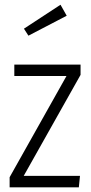

<svg xmlns="http://www.w3.org/2000/svg" viewBox="-20 -798 389 818"><path d="M237.8 -777.8 264.2 -731 101.1 -646 82 -675.8ZM323.2 -522.9V-479L81.1 -48.8H320.8L315.9 0H21V-43L263.2 -474.1H41V-522.9Z"/></svg>

Font: Fira Sans Compressed Light
Style: Regular
Weight: 300
Width: 1
Designer: Carrois Corporate & Edenspiekermann AG
Foundry: Carrois Corporate GbR & Edenspiekermann AG
Version: Version 4.203;PS 004.203;hotconv 1.0.88;makeotf.lib2.5.64775